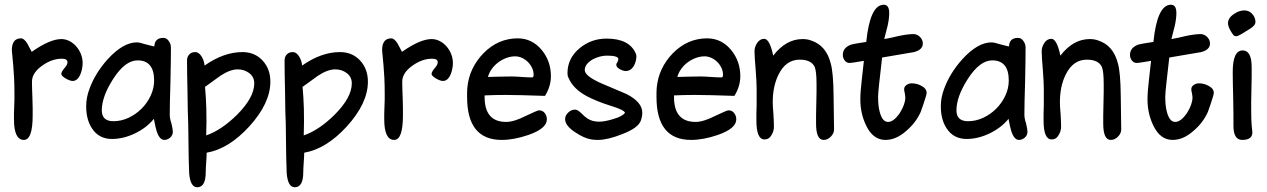

<svg xmlns="http://www.w3.org/2000/svg" viewBox="-20 -591 5353 811"><path d="M81 0Q39 0 39 -87Q39 -96 39 -109.5Q39 -123 40 -141Q41 -158 41 -171.5Q41 -185 41 -194Q41 -232 39.5 -262Q38 -292 36 -314L30 -379Q30 -429 69 -429Q82 -429 96 -406L114 -372Q191 -426 239 -426Q257 -426 273.5 -417.5Q290 -409 302.5 -394.5Q315 -380 322 -362Q329 -344 329 -325Q329 -301 320 -278Q308 -249 287 -249Q281 -249 273 -252Q265 -255 257.5 -259.5Q250 -264 244.5 -269Q239 -274 239 -279Q239 -287 252 -303Q265 -317 265 -328Q265 -343 241 -343Q200 -343 160 -315Q115 -284 115 -246Q115 -235 115.5 -217Q116 -199 117 -175Q118 -151 118 -133Q118 -115 118 -104Q118 0 81 0Z M674 0Q654 0 642 -36Q637 -51 630 -89Q599 -51 550 -27.5Q501 -4 453 -4Q398 -4 369 -48Q344 -85 344 -142Q344 -179 358 -216Q382 -282 435 -341Q500 -412 558 -412Q570 -412 594 -404Q620 -397 630 -395L632 -396Q634 -431 670 -431Q685 -431 694 -416Q702 -405 702 -389Q702 -365 701.5 -330Q701 -295 700 -247Q697 -153 697 -106Q697 -91 704 -70Q710 -46 710 -34Q710 -20 699 -10Q688 0 674 0ZM459 -79Q492 -79 523 -93.5Q554 -108 578 -132Q602 -156 616.5 -187Q631 -218 631 -251Q631 -336 561 -336Q508 -336 457 -256Q410 -182 410 -125Q410 -79 459 -79Z M813 200Q784 200 779 141Q778 128 777 75.5Q776 23 775 -71Q773 -104 772 -204Q771 -246 770.5 -278.5Q770 -311 770 -336Q770 -351 779.5 -361Q789 -371 804 -371Q821 -371 833 -350Q843 -332 844 -314Q925 -371 1004 -371Q1056 -371 1089 -335.5Q1122 -300 1122 -246Q1122 -155 1033 -57Q946 38 853 54Q853 60 852.5 70.5Q852 81 851 95Q850 108 849.5 118Q849 128 849 136Q849 200 813 200ZM851 -19Q915 -41 981 -106Q1054 -179 1054 -239Q1054 -266 1033 -282Q1012 -298 984 -298Q952 -298 911 -271L846 -224Q850 -183 851.5 -132.5Q853 -82 851 -19Z M1225 200Q1196 200 1191 141Q1190 128 1189 75.5Q1188 23 1187 -71Q1185 -104 1184 -204Q1183 -246 1182.5 -278.5Q1182 -311 1182 -336Q1182 -351 1191.5 -361Q1201 -371 1216 -371Q1233 -371 1245 -350Q1255 -332 1256 -314Q1337 -371 1416 -371Q1468 -371 1501 -335.5Q1534 -300 1534 -246Q1534 -155 1445 -57Q1358 38 1265 54Q1265 60 1264.5 70.5Q1264 81 1263 95Q1262 108 1261.5 118Q1261 128 1261 136Q1261 200 1225 200ZM1263 -19Q1327 -41 1393 -106Q1466 -179 1466 -239Q1466 -266 1445 -282Q1424 -298 1396 -298Q1364 -298 1323 -271L1258 -224Q1262 -183 1263.5 -132.5Q1265 -82 1263 -19Z M1645 0Q1603 0 1603 -87Q1603 -96 1603 -109.5Q1603 -123 1604 -141Q1605 -158 1605 -171.5Q1605 -185 1605 -194Q1605 -232 1603.5 -262Q1602 -292 1600 -314L1594 -379Q1594 -429 1633 -429Q1646 -429 1660 -406L1678 -372Q1755 -426 1803 -426Q1821 -426 1837.5 -417.5Q1854 -409 1866.5 -394.5Q1879 -380 1886 -362Q1893 -344 1893 -325Q1893 -301 1884 -278Q1872 -249 1851 -249Q1845 -249 1837 -252Q1829 -255 1821.5 -259.5Q1814 -264 1808.5 -269Q1803 -274 1803 -279Q1803 -287 1816 -303Q1829 -317 1829 -328Q1829 -343 1805 -343Q1764 -343 1724 -315Q1679 -284 1679 -246Q1679 -235 1679.5 -217Q1680 -199 1681 -175Q1682 -151 1682 -133Q1682 -115 1682 -104Q1682 0 1645 0Z M2099 0Q1953 0 1953 -181Q1953 -192 1953 -202.5Q1953 -213 1954 -221Q1962 -304 2022 -366Q2084 -429 2167 -429Q2228 -429 2269 -379Q2307 -332 2307 -269Q2307 -226 2282 -186Q2225 -188 2183 -189Q2141 -190 2114 -190Q2091 -190 2069 -189.5Q2047 -189 2027 -188V-181Q2027 -76 2118 -76Q2151 -76 2200 -101Q2250 -125 2257 -125Q2272 -125 2281 -113.5Q2290 -102 2290 -87Q2290 -48 2212 -21Q2151 0 2099 0ZM2227 -264Q2234 -264 2234 -275Q2234 -290 2227.5 -304Q2221 -318 2210 -329Q2199 -340 2185 -346.5Q2171 -353 2156 -353Q2137 -353 2118.5 -346Q2100 -339 2084.5 -327.5Q2069 -316 2057.5 -300Q2046 -284 2041 -266Q2078 -267 2102.5 -267.5Q2127 -268 2140 -268Q2147 -268 2158 -267.5Q2169 -267 2183 -266Q2197 -265 2208 -264.5Q2219 -264 2227 -264Z M2505 0Q2498 0 2491.5 -0.5Q2485 -1 2478 -2Q2447 -7 2410 -32Q2367 -60 2367 -88Q2367 -103 2380 -115.5Q2393 -128 2409 -128Q2419 -128 2433 -115Q2443 -105 2450 -99Q2457 -93 2462 -90Q2482 -77 2511 -77Q2534 -77 2570 -88Q2611 -100 2620 -115Q2615 -127 2563 -143Q2528 -154 2502.5 -164.5Q2477 -175 2460 -184Q2401 -215 2381 -263Q2377 -270 2377 -282Q2377 -345 2429 -388Q2478 -428 2542 -428Q2639 -428 2666 -364Q2668 -358 2668 -353Q2668 -332 2657 -312Q2644 -291 2623 -291Q2612 -291 2598 -299Q2583 -307 2583 -318Q2583 -321 2588 -329Q2592 -336 2592 -341Q2592 -356 2544 -356Q2515 -356 2485 -341Q2450 -321 2450 -295Q2450 -270 2520 -239L2626 -194Q2693 -160 2693 -115Q2693 -99 2687 -82Q2676 -50 2607 -24Q2547 0 2505 0Z M2899 0Q2753 0 2753 -181Q2753 -192 2753 -202.5Q2753 -213 2754 -221Q2762 -304 2822 -366Q2884 -429 2967 -429Q3028 -429 3069 -379Q3107 -332 3107 -269Q3107 -226 3082 -186Q3025 -188 2983 -189Q2941 -190 2914 -190Q2891 -190 2869 -189.5Q2847 -189 2827 -188V-181Q2827 -76 2918 -76Q2951 -76 3000 -101Q3050 -125 3057 -125Q3072 -125 3081 -113.5Q3090 -102 3090 -87Q3090 -48 3012 -21Q2951 0 2899 0ZM3027 -264Q3034 -264 3034 -275Q3034 -290 3027.5 -304Q3021 -318 3010 -329Q2999 -340 2985 -346.5Q2971 -353 2956 -353Q2937 -353 2918.5 -346Q2900 -339 2884.5 -327.5Q2869 -316 2857.5 -300Q2846 -284 2841 -266Q2878 -267 2902.5 -267.5Q2927 -268 2940 -268Q2947 -268 2958 -267.5Q2969 -267 2983 -266Q2997 -265 3008 -264.5Q3019 -264 3027 -264Z M3459 0Q3427 0 3427 -69Q3427 -83 3427 -104Q3427 -125 3428 -153Q3429 -181 3429 -202Q3429 -223 3429 -237Q3429 -290 3421 -309Q3406 -339 3358 -339Q3299 -339 3268 -275Q3244 -226 3244 -159Q3244 -141 3247 -108Q3248 -91 3248.5 -78Q3249 -65 3249 -56Q3249 -37 3239 -21Q3229 -2 3209 -2Q3175 -2 3175 -82Q3175 -93 3175 -109.5Q3175 -126 3176 -149V-216Q3176 -229 3175 -249Q3174 -269 3172 -295Q3170 -321 3168.5 -340.5Q3167 -360 3167 -374Q3167 -393 3178.5 -410Q3190 -427 3208 -427Q3231 -427 3246 -356Q3300 -426 3370 -426Q3390 -426 3406 -420Q3470 -399 3489 -323Q3500 -285 3501 -187L3503 -44Q3503 -28 3489.5 -14Q3476 0 3459 0Z M3720 0Q3667 0 3638 -62Q3614 -112 3614 -171Q3614 -202 3620 -253L3629 -334Q3577 -325 3569 -325Q3556 -325 3548 -335.5Q3540 -346 3540 -359Q3540 -390 3576 -403Q3583 -405 3598.5 -407.5Q3614 -410 3639 -414Q3655 -571 3713 -571Q3736 -571 3736 -536Q3736 -512 3729 -481Q3722 -456 3719 -442Q3716 -428 3715 -426Q3731 -429 3746 -432Q3761 -435 3776 -439Q3814 -447 3838 -447Q3854 -447 3866 -435Q3878 -423 3878 -407Q3878 -381 3841 -371L3706 -348Q3698 -279 3693.5 -237.5Q3689 -196 3689 -182Q3689 -165 3690.5 -148.5Q3692 -132 3696 -118Q3707 -76 3731 -76Q3755 -76 3781 -114Q3804 -151 3804 -179Q3804 -181 3803.5 -185.5Q3803 -190 3802 -196Q3799 -208 3799 -214Q3799 -225 3809 -232Q3819 -239 3831 -239Q3852 -239 3871 -229Q3894 -217 3894 -199Q3894 -193 3890 -181Q3884 -160 3869 -118Q3848 -72 3809 -39Q3766 0 3720 0Z M4284 0Q4264 0 4252 -36Q4247 -51 4240 -89Q4209 -51 4160 -27.5Q4111 -4 4063 -4Q4008 -4 3979 -48Q3954 -85 3954 -142Q3954 -179 3968 -216Q3992 -282 4045 -341Q4110 -412 4168 -412Q4180 -412 4204 -404Q4230 -397 4240 -395L4242 -396Q4244 -431 4280 -431Q4295 -431 4304 -416Q4312 -405 4312 -389Q4312 -365 4311.5 -330Q4311 -295 4310 -247Q4307 -153 4307 -106Q4307 -91 4314 -70Q4320 -46 4320 -34Q4320 -20 4309 -10Q4298 0 4284 0ZM4069 -79Q4102 -79 4133 -93.5Q4164 -108 4188 -132Q4212 -156 4226.5 -187Q4241 -218 4241 -251Q4241 -336 4171 -336Q4118 -336 4067 -256Q4020 -182 4020 -125Q4020 -79 4069 -79Z M4672 0Q4640 0 4640 -69Q4640 -83 4640 -104Q4640 -125 4641 -153Q4642 -181 4642 -202Q4642 -223 4642 -237Q4642 -290 4634 -309Q4619 -339 4571 -339Q4512 -339 4481 -275Q4457 -226 4457 -159Q4457 -141 4460 -108Q4461 -91 4461.5 -78Q4462 -65 4462 -56Q4462 -37 4452 -21Q4442 -2 4422 -2Q4388 -2 4388 -82Q4388 -93 4388 -109.5Q4388 -126 4389 -149V-216Q4389 -229 4388 -249Q4387 -269 4385 -295Q4383 -321 4381.5 -340.5Q4380 -360 4380 -374Q4380 -393 4391.5 -410Q4403 -427 4421 -427Q4444 -427 4459 -356Q4513 -426 4583 -426Q4603 -426 4619 -420Q4683 -399 4702 -323Q4713 -285 4714 -187L4716 -44Q4716 -28 4702.5 -14Q4689 0 4672 0Z M4933 0Q4880 0 4851 -62Q4827 -112 4827 -171Q4827 -202 4833 -253L4842 -334Q4790 -325 4782 -325Q4769 -325 4761 -335.5Q4753 -346 4753 -359Q4753 -390 4789 -403Q4796 -405 4811.5 -407.5Q4827 -410 4852 -414Q4868 -571 4926 -571Q4949 -571 4949 -536Q4949 -512 4942 -481Q4935 -456 4932 -442Q4929 -428 4928 -426Q4944 -429 4959 -432Q4974 -435 4989 -439Q5027 -447 5051 -447Q5067 -447 5079 -435Q5091 -423 5091 -407Q5091 -381 5054 -371L4919 -348Q4911 -279 4906.5 -237.5Q4902 -196 4902 -182Q4902 -165 4903.5 -148.5Q4905 -132 4909 -118Q4920 -76 4944 -76Q4968 -76 4994 -114Q5017 -151 5017 -179Q5017 -181 5016.5 -185.5Q5016 -190 5015 -196Q5012 -208 5012 -214Q5012 -225 5022 -232Q5032 -239 5044 -239Q5065 -239 5084 -229Q5107 -217 5107 -199Q5107 -193 5103 -181Q5097 -160 5082 -118Q5061 -72 5022 -39Q4979 0 4933 0Z M5179 -459Q5167 -480 5167 -492Q5167 -515 5191 -531Q5213 -547 5236 -547Q5256 -547 5269.5 -532Q5283 -517 5283 -498Q5283 -482 5253 -465Q5232 -452 5220 -445Q5208 -438 5201 -438Q5194 -438 5189.5 -443.5Q5185 -449 5179 -459ZM5227 0Q5190 0 5190 -60Q5190 -79 5190 -107.5Q5190 -136 5189 -174Q5188 -212 5187.5 -240Q5187 -268 5187 -287Q5187 -378 5229 -378Q5267 -378 5267 -307Q5267 -291 5267 -268.5Q5267 -246 5266 -216Q5265 -185 5265 -162.5Q5265 -140 5265 -125Q5265 -104 5265.5 -88.5Q5266 -73 5267 -62L5270 -32Q5270 0 5227 0Z"/></svg>

Font: Dongol
Style: Regular
Weight: 400
Designer: Abdo Mohamed and Ibrahim Hamdi
Foundry: Protype Foundry
Version: Version 1.000;hotconv 1.0.109;makeotfexe 2.5.65596